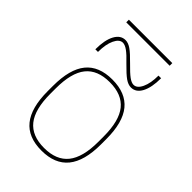

<svg xmlns="http://www.w3.org/2000/svg" viewBox="-241 -921 1032 1032"><g transform="rotate(45 275.0 -405.0)"><path d="M275 10Q173 10 123 -52Q73 -114 73 -240V-280Q73 -407 123 -468.5Q173 -530 275 -530Q377 -530 427.5 -468.5Q478 -407 478 -280V-240Q478 -114 427.5 -52Q377 10 275 10ZM275 -10Q368 -10 413 -66Q458 -122 458 -240V-280Q458 -399 413 -454.5Q368 -510 275 -510Q182 -510 137.5 -454.5Q93 -399 93 -280V-240Q93 -122 137.5 -66Q182 -10 275 -10ZM375 -570Q354 -570 331 -586Q308 -602 268 -643Q234 -679 212.5 -694.5Q191 -710 175 -710Q149 -710 132 -674Q115 -638 115 -580H95Q95 -651 116.5 -690.5Q138 -730 175 -730Q196 -730 219 -714Q242 -698 282 -657Q317 -621 338 -605.5Q359 -590 375 -590Q401 -590 418 -626Q435 -662 435 -720H455Q455 -650 434 -610Q413 -570 375 -570ZM110 -800V-820H440V-800Z"/></g></svg>

Font: M PLUS Code Latin SemiExpanded Thin
Style: Regular
Weight: 250
Width: 6
Designer: Coji Morishita
Foundry: UNDERFOREST DESIGN
Version: Version 1.002; ttfautohint (v1.8.3)